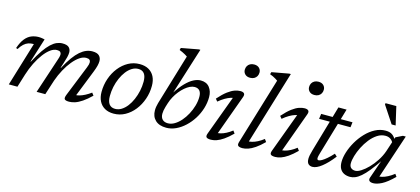

<svg xmlns="http://www.w3.org/2000/svg" viewBox="-59 -1188 3645 1667"><g transform="rotate(15 1763.5 -355.0)"><path d="M631 -38 628 -60.5Q647 -60 669.8 -66.5Q692.5 -73 717.8 -86.2Q743 -99.5 769 -118.5L786.5 -95.5Q745 -55 710.5 -31.8Q676 -8.5 647.5 0.8Q619 10 595 10Q562.5 10 554 -1Q545.5 -12 558 -43L668.5 -318.5Q675 -335 677.8 -346Q680.5 -357 680.5 -366Q680.5 -380 671.8 -388.2Q663 -396.5 641 -396.5Q613 -396.5 582.8 -376Q552.5 -355.5 522.8 -319.2Q493 -283 467 -235.2Q441 -187.5 422 -133.5L379 0H301L406.5 -318.5Q410.5 -329.5 412.8 -338Q415 -346.5 416.2 -353.5Q417.5 -360.5 417.5 -366Q417.5 -380 408.8 -388.2Q400 -396.5 378.5 -396.5Q350.5 -396.5 320.8 -375Q291 -353.5 262.2 -315.2Q233.5 -277 208.2 -226.5Q183 -176 165 -118L128.5 0H51L170.5 -394Q169 -394 167.2 -394Q165.5 -394 164 -394Q141 -394 120.8 -387Q100.5 -380 81.8 -363Q63 -346 44.5 -316L30.5 -321.5Q49.5 -377.5 74.8 -408.5Q100 -439.5 131 -452Q162 -464.5 197 -464.5Q206 -464.5 214.8 -463.5Q223.5 -462.5 232.2 -461Q241 -459.5 250 -457.5L181.5 -240.5H185Q220 -306.5 250.2 -350Q280.5 -393.5 307.5 -418.5Q334.5 -443.5 359.8 -454Q385 -464.5 410 -464.5Q452 -464.5 469 -447.5Q486 -430.5 486 -403Q486 -384 480 -360Q474 -336 462.5 -301L448 -256H451.5Q483 -315 512.2 -355.2Q541.5 -395.5 569.2 -419.5Q597 -443.5 624 -454.2Q651 -465 678.5 -465Q722 -465 740.5 -446.2Q759 -427.5 759 -397.5Q759 -379.5 753.2 -356Q747.5 -332.5 734 -298.5Z M1105 -464.5Q1152.5 -464.5 1185.8 -445.5Q1219 -426.5 1236.8 -391.8Q1254.5 -357 1254.5 -309Q1254.5 -246 1234.5 -188.8Q1214.5 -131.5 1179.2 -86.8Q1144 -42 1096.8 -16Q1049.5 10 994.5 10Q947.5 10 914.2 -9Q881 -28 863.2 -63Q845.5 -98 845.5 -145.5Q845.5 -208.5 865.2 -266Q885 -323.5 920.5 -368.2Q956 -413 1003 -438.8Q1050 -464.5 1105 -464.5ZM996.5 -33.5Q1026.5 -33.5 1053.5 -50.2Q1080.5 -67 1102.8 -96Q1125 -125 1141.2 -162.5Q1157.5 -200 1166.5 -241.8Q1175.5 -283.5 1175.5 -325.5Q1175.5 -373 1157.5 -397Q1139.5 -421 1103.5 -421Q1073.5 -421 1046.5 -404.2Q1019.5 -387.5 997.2 -358.5Q975 -329.5 958.5 -292Q942 -254.5 933.2 -212.8Q924.5 -171 924.5 -129.5Q924.5 -82 942.5 -57.8Q960.5 -33.5 996.5 -33.5Z M1415.5 -163.5Q1410 -145 1407.2 -128.8Q1404.5 -112.5 1404.5 -99.5Q1404.5 -66.5 1422 -48.8Q1439.5 -31 1471.5 -31Q1501.5 -31 1531 -48.5Q1560.5 -66 1586.8 -96Q1613 -126 1633.2 -164Q1653.5 -202 1665.2 -243Q1677 -284 1677 -324Q1677 -359 1661.8 -377.5Q1646.5 -396 1616 -396Q1596.5 -396 1574.2 -385.5Q1552 -375 1529.8 -356Q1507.5 -337 1487.5 -312Q1467.5 -287 1451.8 -258.2Q1436 -229.5 1426.5 -199ZM1481.5 -633.5Q1472 -640.5 1460 -647.2Q1448 -654 1434.5 -660.5Q1421 -667 1406.5 -672.5L1411.5 -692L1565.5 -720.5H1580L1441.5 -280L1442 -292Q1481.5 -354 1518.5 -392Q1555.5 -430 1589.2 -447.2Q1623 -464.5 1653 -464.5Q1705.5 -464.5 1732.5 -429.8Q1759.5 -395 1759.5 -343Q1759.5 -291.5 1743.8 -240.5Q1728 -189.5 1699.8 -144.5Q1671.5 -99.5 1634.2 -64.8Q1597 -30 1554.5 -10Q1512 10 1467.5 10Q1403.5 10 1369 -23Q1334.5 -56 1334.5 -111.5Q1334.5 -127 1337.2 -143.8Q1340 -160.5 1345 -178.5Z M1829 -35.5 1967.5 -410 1983.5 -392.5Q1965.5 -393.5 1942 -386Q1918.5 -378.5 1892 -363Q1865.5 -347.5 1837.5 -324L1819.5 -346Q1863 -395 1897.2 -420.5Q1931.5 -446 1959 -455.2Q1986.5 -464.5 2008.5 -464.5Q2033 -464.5 2042.8 -453.8Q2052.5 -443 2043.5 -419L1905 -38L1893 -61Q1912 -59 1935.8 -64.8Q1959.5 -70.5 1985.8 -84Q2012 -97.5 2038 -118L2055 -94.5Q2014 -54 1980.5 -31.2Q1947 -8.5 1919.8 0.8Q1892.5 10 1869 10Q1838.5 10 1829 0Q1819.5 -10 1829 -35.5ZM1997 -653.5Q1997 -672 2005.2 -686.8Q2013.5 -701.5 2028.8 -710Q2044 -718.5 2065 -718.5Q2094 -718.5 2110.5 -702.5Q2127 -686.5 2127 -662.5Q2127 -644 2118.8 -629.2Q2110.5 -614.5 2095.2 -606Q2080 -597.5 2059 -597.5Q2030 -597.5 2013.5 -613.5Q1997 -629.5 1997 -653.5Z M2293 -634Q2284 -640.5 2272.5 -647.5Q2261 -654.5 2247.5 -661Q2234 -667.5 2219.5 -672.5L2225 -692.5L2378.5 -720.5H2393L2186.5 -41L2177 -61Q2195.5 -59 2219.2 -64.8Q2243 -70.5 2269.2 -84Q2295.5 -97.5 2321.5 -118L2338.5 -94.5Q2298 -54 2264.2 -31.2Q2230.5 -8.5 2203.2 0.8Q2176 10 2153 10Q2125 10 2114.2 0.5Q2103.5 -9 2112 -35.5Z M2407 -35.5 2545.5 -410 2561.5 -392.5Q2543.5 -393.5 2520 -386Q2496.5 -378.5 2470 -363Q2443.5 -347.5 2415.5 -324L2397.5 -346Q2441 -395 2475.2 -420.5Q2509.5 -446 2537 -455.2Q2564.5 -464.5 2586.5 -464.5Q2611 -464.5 2620.8 -453.8Q2630.5 -443 2621.5 -419L2483 -38L2471 -61Q2490 -59 2513.8 -64.8Q2537.5 -70.5 2563.8 -84Q2590 -97.5 2616 -118L2633 -94.5Q2592 -54 2558.5 -31.2Q2525 -8.5 2497.8 0.8Q2470.5 10 2447 10Q2416.5 10 2407 0Q2397.5 -10 2407 -35.5ZM2575 -653.5Q2575 -672 2583.2 -686.8Q2591.5 -701.5 2606.8 -710Q2622 -718.5 2643 -718.5Q2672 -718.5 2688.5 -702.5Q2705 -686.5 2705 -662.5Q2705 -644 2696.8 -629.2Q2688.5 -614.5 2673.2 -606Q2658 -597.5 2637 -597.5Q2608 -597.5 2591.5 -613.5Q2575 -629.5 2575 -653.5Z M2730.5 -408.5 2737 -454.5H3018.5L3013 -408.5ZM2815 -121Q2812 -111 2810 -102.8Q2808 -94.5 2806.8 -88Q2805.5 -81.5 2805.5 -77Q2805.5 -67.5 2809 -63.5Q2812.5 -59.5 2819 -59.5Q2830 -59.5 2848.2 -70Q2866.5 -80.5 2890.2 -100.8Q2914 -121 2941.5 -151.5L2963.5 -131Q2937.5 -97.5 2912.5 -71.5Q2887.5 -45.5 2864.5 -27.5Q2841.5 -9.5 2820.8 0Q2800 9.5 2781.5 9.5Q2758.5 9.5 2744.5 -4.2Q2730.5 -18 2730.5 -49.5Q2730.5 -63 2734 -82Q2737.5 -101 2745.5 -128L2867 -547.5H2940.5Z M3290 -30.5 3350.5 -205H3355Q3312 -141 3278 -99Q3244 -57 3216.2 -33.5Q3188.5 -10 3165 -0.5Q3141.5 9 3119.5 9Q3088.5 9 3065 -2.5Q3041.5 -14 3028.5 -37.5Q3015.5 -61 3015.5 -98Q3015.5 -139 3031 -187.8Q3046.5 -236.5 3074.2 -284.2Q3102 -332 3139.8 -371.8Q3177.5 -411.5 3222.5 -435.2Q3267.5 -459 3316.5 -459Q3353.5 -459 3376.2 -443.2Q3399 -427.5 3413.5 -397L3399.5 -368.5Q3389.5 -391 3371 -403.2Q3352.5 -415.5 3326.5 -415.5Q3288 -415.5 3253.5 -393Q3219 -370.5 3190.2 -334.2Q3161.5 -298 3140.5 -256Q3119.5 -214 3108 -174.5Q3096.5 -135 3096.5 -106.5Q3096.5 -80 3111.2 -67Q3126 -54 3150 -54Q3171 -54 3201.2 -73Q3231.5 -92 3263.5 -124.8Q3295.5 -157.5 3323.2 -200Q3351 -242.5 3367 -289L3411.5 -424.5L3472 -454.5H3497.5L3358 -36.5L3345 -60Q3363.5 -57.5 3387.8 -63.2Q3412 -69 3439 -83Q3466 -97 3493.5 -118.5L3510 -95.5Q3448 -34.5 3404.2 -12.2Q3360.5 10 3328.5 10Q3303 10 3293 -0.5Q3283 -11 3290 -30.5ZM3387.5 -524.5H3351.5L3251 -677L3252.5 -689H3349.5Z"/></g></svg>

Font: Newsreader 14pt
Style: Italic
Weight: 400
Italic angle: -17°
Designer: Hugues Gentile
Foundry: Production Type
Version: Version 1.003